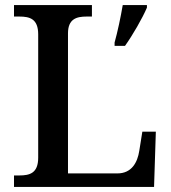

<svg xmlns="http://www.w3.org/2000/svg" viewBox="-20 -734 672 754"><path d="M35 0H585L592 -217H539L527 -142C520 -96 497 -53 441 -53H247V-603C247 -660 281 -669 320 -669H341V-714H35V-669H56C97 -669 130 -660 130 -599V-115C130 -54 97 -45 56 -45H35ZM430 -567V-554H471C501 -596 539 -662 557 -704V-714H462C454 -667 442 -610 430 -567Z"/></svg>

Font: Noto Serif Yezidi Medium
Style: Regular
Weight: 500
Designer: Dalton Maag Ltd
Foundry: Dalton Maag Ltd
Version: Version 1.001